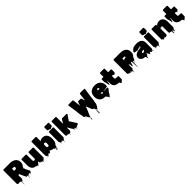

<svg xmlns="http://www.w3.org/2000/svg" viewBox="819 -3556 6640 6640"><g transform="rotate(-45 4139.5 -236.0)"><path d="M702 -22Q702 -19 700 -13Q699 -10 696.5 -7.5Q694 -5 692 -3Q690 1 688 5.5Q686 10 684 15L668 43Q664 50 660.5 57Q657 64 652 70Q651 72 648 75Q645 78 645 78Q643 62 643 46.5Q643 31 641 16Q640 15 639 15.5Q638 16 637 16Q638 16 633 19.5Q628 23 626 24Q625 25 624 27.5Q623 30 621 30Q620 31 619 29Q618 27 617 26Q614 21 610.5 17Q607 13 605 9Q603 16 603.5 24Q604 32 601 40Q600 42 599 38Q598 34 597 32L595 12Q594 13 593.5 14Q593 15 592 17Q590 20 586 24Q587 24 584 25Q581 26 581 26Q580 36 579.5 46.5Q579 57 577 68Q577 71 576 75.5Q575 80 573 79Q570 76 570 71Q570 66 569 62Q568 56 567.5 50Q567 44 565 38Q565 32 562 29Q560 30 557.5 33Q555 36 553 39Q551 43 548.5 46.5Q546 50 542 53Q541 54 539 54Q539 54 539 54.5Q539 55 538 55Q537 71 536.5 87Q536 103 534 120Q533 128 534.5 138Q536 148 529 153Q525 157 525.5 145.5Q526 134 525 128Q524 108 524 89Q524 70 522 51Q521 50 519.5 48Q518 46 516 45Q514 42 510 38Q507 35 504 31.5Q501 28 497 25Q494 21 489 20Q492 21 489 20Q486 19 482 17H479Q477 30 477 44Q477 58 475 72Q474 75 473 70Q472 65 470 63Q469 55 467.5 53.5Q466 52 464 50Q463 51 461 49Q453 42 455.5 30Q458 18 457 8Q457 12 456.5 15.5Q456 19 454 21Q453 22 452.5 17.5Q452 13 451 10Q449 6 449 3Q448 7 447 6Q443 -1 445 0Q447 1 448 0Q449 -1 441 -14L438 -17Q437 -19 435 -21.5Q433 -24 431 -27Q431 -29 429 -31Q427 -35 425.5 -39Q424 -43 422 -47Q419 -55 415.5 -62.5Q412 -70 409 -77Q404 -87 399 -98.5Q394 -110 389 -122Q387 -128 385 -130Q381 -142 375 -153Q374 -155 373 -157.5Q372 -160 371 -162L364 -177Q364 -179 363 -180Q363 -180 362.5 -180.5Q362 -181 362 -182Q361 -184 360 -187Q359 -190 357 -192Q356 -195 355 -198Q354 -201 352 -204L349 -211L342 -218Q342 -216 340 -214Q338 -210 338 -208L335 -200Q333 -196 331 -194Q328 -190 323 -190Q318 -192 315 -199Q312 -206 310 -210Q309 -210 309 -210.5Q309 -211 309 -211Q305 -222 305.5 -217Q306 -212 305 -210V-63Q305 -53 306 -41Q307 -29 304 -18Q300 -10 300 -11L298 -9Q297 -8 296.5 -7Q296 -6 294 -5Q292 -4 289.5 -1Q287 2 286 3Q284 7 282 8Q279 14 278 13Q278 13 277.5 13Q277 13 277 12Q275 22 274 32.5Q273 43 270 54Q269 56 268.5 59Q268 62 266 64Q265 65 263.5 64Q262 63 262 62Q261 60 260 57Q259 54 258 52Q257 48 256 44.5Q255 41 254 37Q253 34 252.5 30.5Q252 27 250 24L244 30Q243 31 242 31Q239 34 237 35Q236 57 236 83.5Q236 110 234 133Q234 139 235 149.5Q236 160 235.5 166.5Q235 173 230 170Q221 164 224 151Q227 138 226 128Q225 105 224.5 81.5Q224 58 222 36Q221 35 219.5 33.5Q218 32 216 30Q215 27 213.5 24.5Q212 22 210 19Q208 15 208 15Q208 15 206 11Q206 11 204 7Q202 11 202 11Q201 12 196.5 13Q192 14 190 14Q181 15 175.5 9.5Q170 4 162 1Q156 2 151.5 5.5Q147 9 142 11Q135 13 125 10L118 7H117Q115 8 111.5 10Q108 12 105 13Q98 15 90 10Q82 5 73 -1Q69 -3 66 -5Q55 -13 55 -27V-657Q55 -665 55 -673.5Q55 -682 60 -689Q64 -695 71 -698Q77 -700 81 -700Q86 -701 91.5 -700.5Q97 -700 102 -700H348Q368 -700 388 -700.5Q408 -701 427 -698Q478 -694 520.5 -679.5Q563 -665 594 -642Q600 -639 605 -634Q605 -634 605.5 -633.5Q606 -633 606 -632Q607 -632 608 -631Q645 -600 664.5 -556Q684 -512 684 -457Q684 -424 676 -394Q674 -375 668 -369Q666 -365 666 -364Q661 -352 654.5 -341Q648 -330 640 -319Q639 -318 638 -316.5Q637 -315 636 -314Q635 -313 634 -312Q633 -311 632 -309L624 -300Q623 -299 621.5 -298Q620 -297 619 -295Q616 -293 613.5 -290Q611 -287 608 -285Q607 -271 612 -243Q617 -215 618 -188Q620 -185 622 -182Q624 -179 625 -175Q635 -158 645 -133L669 -89Q674 -79 679.5 -70Q685 -61 690 -52Q692 -48 694 -45Q696 -42 697 -38Q698 -37 699 -34.5Q700 -32 700 -30Q702 -26 702 -22ZM313 -408H378Q383 -408 391 -410Q401 -413 407.5 -422Q414 -431 418 -443Q420 -448 421 -453.5Q422 -459 422 -465Q422 -476 418 -487Q414 -498 405 -505Q401 -509 394 -509.5Q387 -510 381 -509Q370 -508 358.5 -506.5Q347 -505 335 -507Q329 -508 323.5 -509.5Q318 -511 313 -512Q311 -513 310.5 -513.5Q310 -514 305 -514V-429Q305 -411 307 -412Q309 -413 313 -408ZM596 -224Q601 -262 601 -279Q601 -279 599 -277Q599 -276 598.5 -275.5Q598 -275 598 -274Q598 -273 598 -270Q598 -267 596 -261Q594 -257 592 -256Q589 -255 588 -260Q587 -265 583 -263Q583 -260 579 -259Q578 -258 577.5 -259.5Q577 -261 576 -261L579 -255Q581 -254 582 -251.5Q583 -249 584 -247ZM464 26Q466 24 467.5 21Q469 18 465 12Q465 12 464.5 12Q464 12 464 13Q463 15 463.5 18.5Q464 22 464 26Z M1352 -27Q1351 -25 1351 -22.5Q1351 -20 1350 -18Q1350 -17 1349.5 -16.5Q1349 -16 1349 -16Q1349 -15 1348.5 -14.5Q1348 -14 1348 -14Q1348 -14 1346 -12Q1345 -9 1339 -5Q1337 -2 1334 0Q1331 4 1328.5 9Q1326 14 1324 18Q1320 26 1316 35Q1312 44 1308 53L1304 63Q1303 65 1302 70.5Q1301 76 1300 73Q1298 59 1298 45Q1298 31 1296 17Q1296 17 1292 19Q1291 19 1291 19.5Q1291 20 1290 20Q1286 27 1282.5 36Q1279 45 1276 54Q1275 57 1274 60.5Q1273 64 1271 68Q1269 72 1267 77.5Q1265 83 1260 87Q1253 93 1247.5 83.5Q1242 74 1240 69Q1238 65 1235 60.5Q1232 56 1230 52Q1227 46 1224 40Q1221 34 1219 28L1216 19Q1213 17 1213 18Q1211 34 1211 49.5Q1211 65 1209 81Q1208 83 1207 78.5Q1206 74 1205 72Q1203 69 1201 63Q1197 55 1193.5 46.5Q1190 38 1185 31Q1179 21 1169 8Q1168 13 1167.5 18Q1167 23 1165 28Q1164 29 1163 30Q1162 31 1161 33Q1157 33 1157 34L1152 21Q1152 22 1151 24Q1150 26 1149 28Q1148 29 1147 26Q1146 23 1145 22Q1143 18 1141 13.5Q1139 9 1137 5Q1136 3 1135.5 0Q1135 -3 1133 -5Q1131 -6 1130 -7Q1129 -9 1127 -11Q1125 -15 1124 -16Q1122 -22 1122 -26Q1121 -31 1121.5 -35.5Q1122 -40 1122 -47V-60Q1121 -58 1118 -55Q1117 -52 1110 -45L1107 -42Q1107 -41 1106.5 -41Q1106 -41 1106 -40L1093 -28Q1089 -19 1087 -9.5Q1085 0 1077 6Q1070 12 1068 4Q1067 8 1065 10.5Q1063 13 1058 19L1053 24Q1047 28 1043 34L1035 51Q1034 53 1031.5 58Q1029 63 1027 65Q1023 66 1021.5 63Q1020 60 1019 58Q1018 55 1017 51.5Q1016 48 1015 45Q1014 40 1013.5 35Q1013 30 1011 26Q1007 22 1005 19H1004Q1003 19 1002 18Q1001 17 1000 18Q999 28 998.5 38Q998 48 996 58Q996 59 995 56Q994 53 992 52Q991 50 990 49Q989 48 988 46Q987 40 987 33.5Q987 27 985 21Q984 22 984 21.5Q984 21 984 21Q983 22 981 22Q981 23 980.5 23Q980 23 980 23Q979 24 978.5 25Q978 26 976 27Q975 28 973 27.5Q971 27 969 27Q961 26 957 21.5Q953 17 950 10H945Q943 10 941 9.5Q939 9 937 9Q931 9 928 8Q920 7 912 5.5Q904 4 896 1Q889 0 882 -4Q872 -8 862.5 -13Q853 -18 844 -24Q826 -37 814 -52Q809 -57 805 -63.5Q801 -70 796 -77Q783 -98 774.5 -125.5Q766 -153 763 -186Q760 -209 761 -237Q762 -265 762 -286V-493Q762 -502 767 -509L773 -515Q780 -520 788.5 -520Q797 -520 805 -520H980Q984 -520 990 -518Q999 -515 1002 -509Q1004 -507 1006 -501Q1007 -497 1007 -488V-218Q1009 -205 1013.5 -193.5Q1018 -182 1033 -173Q1039 -171 1041 -171Q1046 -170 1049.5 -169.5Q1053 -169 1057 -169Q1062 -169 1065.5 -169.5Q1069 -170 1073 -171Q1075 -171 1076 -172Q1078 -173 1080.5 -174Q1083 -175 1085 -176L1093 -181Q1098 -188 1103 -197Q1105 -202 1105.5 -207Q1106 -212 1107 -217V-493Q1107 -504 1115 -512Q1123 -520 1134 -520H1308Q1321 -520 1327.5 -520Q1334 -520 1343 -512Q1348 -507 1349.5 -501.5Q1351 -496 1351 -491Q1352 -486 1351.5 -480Q1351 -474 1351 -469V-55Q1351 -51 1351 -47Q1351 -43 1352 -38ZM1129 -8Q1129 -8 1129 -8Q1129 -8 1130 -7Q1130 -7 1130 -7Q1130 -7 1130 -7Q1129 -8 1129 -8Z M2002 -104 1990 -81Q1986 -75 1982.5 -69.5Q1979 -64 1975 -59L1969 -52L1967 -50Q1966 -49 1965.5 -48Q1965 -47 1963 -46Q1962 -45 1960.5 -43.5Q1959 -42 1955 -38Q1953 -36 1953 -36Q1951 -35 1949 -33Q1948 -32 1945.5 -22Q1943 -12 1942 -10Q1939 2 1936.5 14Q1934 26 1929 37L1926 43Q1924 48 1920.5 53.5Q1917 59 1911 62Q1910 71 1913 84Q1916 97 1916 106.5Q1916 116 1907 116Q1899 116 1899 106.5Q1899 97 1901 83.5Q1903 70 1900 58Q1896 54 1894 49Q1892 44 1889 39Q1887 38 1885 36Q1885 34 1883 34Q1883 33 1881 33Q1880 48 1885 70Q1890 92 1890.5 111.5Q1891 131 1876 139Q1865 145 1863 134Q1861 123 1864 104.5Q1867 86 1870.5 67Q1874 48 1873 37Q1871 39 1871 39Q1870 39 1870 39.5Q1870 40 1870 40Q1869 42 1867 44Q1866 46 1863.5 49Q1861 52 1858 54Q1856 58 1853 56Q1848 56 1844 50Q1844 49 1843.5 48.5Q1843 48 1843 48Q1843 47 1842.5 47Q1842 47 1842 46Q1842 45 1841.5 45Q1841 45 1841 44Q1839 39 1836.5 34.5Q1834 30 1831 26Q1830 23 1826 19L1823 16Q1823 18 1821 18Q1820 19 1815 12Q1816 12 1810 11Q1804 10 1803 10H1798Q1757 7 1727 -6Q1715 -10 1702 -18L1690 -27Q1687 -29 1683 -33Q1678 -36 1670 -44L1668 -46L1665 -42V-30Q1665 -27 1665 -24Q1665 -21 1664 -18Q1663 -14 1660 -11Q1658 -9 1655.5 -7Q1653 -5 1650 -3Q1648 1 1646 6Q1644 11 1642 16Q1641 17 1640.5 20.5Q1640 24 1638 23Q1636 21 1636 14Q1630 21 1622 26Q1618 29 1615.5 27.5Q1613 26 1609 28Q1606 29 1603.5 32Q1601 35 1597 31Q1595 30 1593 25L1590 16Q1586 12 1584 9Q1584 8 1583.5 8Q1583 8 1583 7Q1581 11 1581 15.5Q1581 20 1579 24Q1578 25 1577 22Q1576 19 1575 18Q1573 16 1571 12Q1570 13 1569 13.5Q1568 14 1567 15Q1566 17 1565.5 19.5Q1565 22 1563 24Q1561 29 1559 26Q1557 24 1557 20Q1557 16 1555 13Q1554 11 1552.5 9Q1551 7 1549 6Q1549 8 1549 12Q1549 16 1547 26Q1546 28 1545 30Q1544 32 1543 34Q1540 39 1537.5 45Q1535 51 1531 56Q1530 59 1527.5 62Q1525 65 1523 68Q1522 69 1521.5 70Q1521 71 1519 72Q1516 78 1515 76Q1514 61 1513.5 46Q1513 31 1511 16Q1511 14 1509 16Q1508 16 1508 16.5Q1508 17 1507 17Q1506 17 1506 16.5Q1506 16 1504 16Q1501 31 1503.5 48Q1506 65 1506.5 73.5Q1507 82 1496 74Q1483 64 1474 49.5Q1465 35 1459 19Q1457 15 1457 12Q1456 15 1455 14Q1453 9 1453.5 4Q1454 -1 1452 -5L1446 -11V-12Q1443 -15 1443 -18Q1442 -18 1442 -18.5Q1442 -19 1442 -19Q1441 -22 1441 -25Q1441 -28 1441 -31Q1440 -39 1440.5 -48Q1441 -57 1441 -64V-659Q1441 -665 1440.5 -671Q1440 -677 1441 -683Q1441 -694 1449 -702Q1457 -710 1468 -710H1653Q1664 -710 1672 -702Q1679 -697 1680 -687Q1682 -674 1681 -661Q1680 -648 1680 -635V-483L1687 -489Q1711 -509 1744 -519Q1746 -521 1748 -521Q1749 -522 1753 -524Q1753 -524 1754 -524Q1755 -524 1756 -525Q1765 -528 1775 -528H1782Q1790 -529 1797.5 -529.5Q1805 -530 1813 -530Q1860 -530 1898.5 -514.5Q1937 -499 1967 -467Q1969 -464 1971.5 -461.5Q1974 -459 1976 -456Q1992 -435 2002 -411Q2005 -405 2007 -399Q2009 -393 2011 -387Q2016 -375 2019.5 -356.5Q2023 -338 2024 -318Q2024 -310 2025 -307Q2026 -294 2026 -282Q2026 -270 2026 -262V-245Q2026 -239 2025.5 -233Q2025 -227 2025 -221Q2024 -209 2023.5 -198Q2023 -187 2021 -176Q2020 -163 2017.5 -150.5Q2015 -138 2011 -126Q2007 -114 2002 -104ZM1699 -178Q1705 -174 1711.5 -172Q1718 -170 1725 -169H1731Q1735 -169 1736.5 -169.5Q1738 -170 1739 -170Q1743 -171 1746.5 -171.5Q1750 -172 1753 -173L1758 -176Q1769 -184 1773 -195Q1778 -207 1780 -227Q1780 -231 1780.5 -234.5Q1781 -238 1781 -242V-283Q1781 -285 1780.5 -287.5Q1780 -290 1780 -293Q1780 -296 1779.5 -299Q1779 -302 1778 -305Q1778 -308 1777 -311.5Q1776 -315 1775 -318Q1775 -320 1774.5 -321Q1774 -322 1774 -323Q1766 -343 1749 -347Q1745 -348 1741 -348.5Q1737 -349 1732 -349Q1724 -348 1715 -347.5Q1706 -347 1698 -342Q1689 -336 1685.5 -325.5Q1682 -315 1680 -304Q1679 -298 1679 -291.5Q1679 -285 1679 -279V-263Q1679 -255 1679 -246.5Q1679 -238 1680 -227V-222Q1681 -219 1681 -216Q1681 -213 1682 -210Q1684 -203 1686.5 -195.5Q1689 -188 1694 -182Q1696 -181 1697 -180Q1698 -179 1699 -178Z M2236 -542Q2224 -540 2211.5 -545Q2199 -550 2187 -557Q2184 -558 2180.5 -559.5Q2177 -561 2173 -562Q2165 -564 2156.5 -566.5Q2148 -569 2140 -572Q2137 -573 2134.5 -573.5Q2132 -574 2129 -575L2121 -578Q2120 -580 2118.5 -581Q2117 -582 2115 -583Q2108 -590 2107 -598V-700Q2107 -709 2106.5 -720Q2106 -731 2112 -739L2118 -745Q2121 -747 2127 -749Q2135 -751 2143.5 -751Q2152 -751 2159 -750H2272Q2281 -751 2290.5 -751.5Q2300 -752 2309 -750Q2310 -750 2310 -749.5Q2310 -749 2311 -749Q2312 -749 2316 -747Q2321 -745 2324 -740Q2329 -734 2329.5 -729Q2330 -724 2330 -721Q2331 -717 2331 -713.5Q2331 -710 2331 -706Q2331 -685 2330.5 -663Q2330 -641 2330 -620V-602Q2330 -597 2329 -594Q2328 -589 2323 -584L2319 -580Q2317 -578 2315 -578Q2314 -577 2313.5 -575Q2313 -573 2311 -572Q2311 -572 2309 -572.5Q2307 -573 2305 -573Q2303 -573 2300 -572Q2297 -571 2295 -570Q2293 -569 2290 -568.5Q2287 -568 2285 -567Q2283 -567 2282 -566Q2275 -563 2268 -558Q2261 -553 2253 -548.5Q2245 -544 2236 -542ZM2334 -18Q2333 -17 2333 -16Q2333 -15 2332 -14V-13Q2330 -11 2328 -9Q2326 -7 2324 -5Q2324 -5 2323.5 -4.5Q2323 -4 2322 -4Q2322 -4 2321.5 -3.5Q2321 -3 2320 -3Q2318 -1 2316 3Q2315 4 2314.5 6Q2314 8 2312 9Q2308 14 2304 18.5Q2300 23 2296 28V29H2295Q2295 30 2293 32L2280 54Q2275 63 2268 67Q2264 69 2264 69Q2263 77 2265 88.5Q2267 100 2267 108.5Q2267 117 2260 115Q2252 113 2252 104.5Q2252 96 2254.5 85.5Q2257 75 2256 67Q2255 67 2252 64Q2249 61 2247 57.5Q2245 54 2243 50Q2240 47 2239 45L2230 36Q2229 43 2230.5 56Q2232 69 2227 65Q2220 60 2223 50Q2226 40 2224 32Q2223 30 2221.5 29Q2220 28 2218 26L2211 19Q2209 16 2205 12Q2203 22 2203 33Q2203 44 2201 55Q2200 56 2199 54Q2198 52 2197 51Q2194 47 2191.5 44Q2189 41 2185 39Q2180 37 2175 38Q2170 39 2165 35Q2161 32 2158.5 28.5Q2156 25 2153 21Q2152 21 2151 20Q2150 19 2149 21Q2148 38 2147.5 56Q2147 74 2145 92Q2145 94 2143.5 89.5Q2142 85 2141 83Q2139 77 2137 69.5Q2135 62 2133 56Q2129 42 2128.5 37Q2128 32 2128.5 29Q2129 26 2127.5 20.5Q2126 15 2120 -1L2114 -4Q2107 -9 2104.5 -16Q2102 -23 2102 -30Q2101 -37 2101.5 -44.5Q2102 -52 2102 -59V-493Q2102 -498 2103 -501Q2105 -507 2107 -509L2113 -515Q2117 -518 2126 -520Q2136 -522 2146.5 -521Q2157 -520 2165 -520H2264Q2276 -520 2288.5 -521Q2301 -522 2313 -520Q2315 -520 2317 -519Q2319 -518 2321.5 -517Q2324 -516 2325 -515Q2328 -512 2329 -510Q2333 -506 2335 -497Q2336 -493 2335.5 -487.5Q2335 -482 2335 -477Q2336 -458 2335.5 -439.5Q2335 -421 2335 -402V-55Q2335 -51 2335 -47Q2335 -43 2336 -38Q2336 -34 2336 -30Q2336 -26 2334 -18Z M3019 -15Q3018 -11 3014.5 -8Q3011 -5 3009 -3Q3008 -2 3007 -1Q3006 0 3004 1Q3002 5 2999 10Q2996 15 2990 14Q2986 14 2986 13Q2983 16 2981 17Q2977 21 2972 22Q2967 23 2961 25Q2959 26 2957.5 26.5Q2956 27 2953 29Q2950 32 2949 31Q2948 27 2948 23Q2948 19 2947 15Q2944 19 2941 22.5Q2938 26 2936 31Q2934 35 2931 38Q2928 41 2926 44Q2925 46 2922 48.5Q2919 51 2917 53Q2916 58 2915.5 64Q2915 70 2914 76Q2913 78 2912.5 81.5Q2912 85 2910 84Q2907 83 2906.5 80Q2906 77 2906 74Q2903 62 2902.5 59Q2902 56 2901.5 55Q2901 54 2896 49Q2892 43 2889 40Q2885 36 2882 35Q2880 57 2880 78.5Q2880 100 2878 121Q2878 122 2876 122Q2874 122 2874 121Q2873 101 2873 80Q2873 59 2871 38L2862 47Q2861 57 2860.5 66.5Q2860 76 2858 86Q2858 87 2856.5 84Q2855 81 2854 80Q2853 72 2852 64Q2851 56 2849 48Q2846 47 2842 41Q2839 36 2835 30.5Q2831 25 2825 18Q2824 18 2824 17.5Q2824 17 2823 17Q2822 17 2821.5 18Q2821 19 2819 20Q2818 21 2816.5 21.5Q2815 22 2815 23Q2815 24 2815.5 35Q2816 46 2814.5 58.5Q2813 71 2807 78Q2806 79 2804.5 80Q2803 81 2803 80Q2801 66 2804 51.5Q2807 37 2799 26Q2796 22 2796.5 29Q2797 36 2798 46.5Q2799 57 2799 64Q2799 71 2795 68Q2785 60 2790 45.5Q2795 31 2791 20Q2790 16 2790.5 23.5Q2791 31 2790.5 39Q2790 47 2787 44Q2782 38 2784 28.5Q2786 19 2784 11Q2783 9 2782.5 14.5Q2782 20 2780 19Q2778 17 2778 14Q2778 11 2777 8Q2776 6 2776 3.5Q2776 1 2774 0Q2774 0 2771 0Q2769 -1 2767 -3Q2763 -7 2760.5 -10.5Q2758 -14 2756 -17L2755 -18Q2747 -29 2740 -44L2668 -164Q2662 -173 2659 -179L2658 -180L2654 -179V-63Q2654 -53 2655 -42.5Q2656 -32 2654 -22Q2654 -18 2651 -15Q2651 -13 2649 -11Q2645 -5 2643 -5Q2641 -2 2639 0.5Q2637 3 2635 6Q2634 7 2633.5 9Q2633 11 2631 11Q2631 11 2630.5 11Q2630 11 2630 10Q2623 20 2613.5 31Q2604 42 2591 41Q2582 41 2581.5 38Q2581 35 2580 25Q2576 25 2575 27Q2574 36 2577 49.5Q2580 63 2580.5 73.5Q2581 84 2571 84Q2564 84 2564.5 76Q2565 68 2568 57.5Q2571 47 2572 38Q2573 29 2567 26Q2564 24 2561 24Q2560 25 2560 26.5Q2560 28 2559 30Q2559 30 2555 28Q2554 28 2553.5 27.5Q2553 27 2551 27Q2551 27 2547.5 25.5Q2544 24 2543 23Q2542 21 2542 18Q2540 18 2540 18Q2538 22 2538 26Q2538 30 2536 33Q2536 34 2532 30Q2530 29 2528 27Q2523 23 2520 18Q2517 13 2513 9Q2512 9 2510 7Q2509 8 2507.5 7.5Q2506 7 2504 8Q2500 10 2496.5 13Q2493 16 2488 18Q2482 19 2476.5 17Q2471 15 2466 11Q2465 15 2464.5 19.5Q2464 24 2462 28Q2461 29 2459.5 27Q2458 25 2457 24Q2452 19 2450.5 13Q2449 7 2447 0Q2445 0 2445 -1Q2443 -1 2442 -2Q2441 -2 2440 -3Q2431 -7 2428 -14.5Q2425 -22 2425 -30Q2424 -35 2424 -39Q2424 -43 2424 -47Q2425 -70 2425 -100Q2425 -130 2425 -153V-683Q2425 -694 2431 -700Q2433 -702 2434 -703Q2435 -704 2436 -705Q2444 -710 2453 -710.5Q2462 -711 2470 -710H2526Q2546 -710 2566 -710Q2586 -710 2605 -711Q2611 -711 2618 -711.5Q2625 -712 2632 -710Q2644 -708 2651 -696Q2653 -692 2653 -689Q2656 -678 2655 -665.5Q2654 -653 2654 -643V-359L2657 -364Q2657 -365 2658 -366Q2661 -371 2664 -376Q2667 -381 2670 -386L2700 -434Q2708 -450 2717 -464Q2726 -478 2736 -493Q2739 -501 2749 -512Q2751 -513 2752 -514Q2753 -515 2754 -516Q2758 -518 2760 -518Q2762 -519 2764 -519.5Q2766 -520 2768 -520Q2779 -522 2790.5 -521Q2802 -520 2812 -520H2937Q2945 -520 2955 -521Q2965 -522 2974 -520Q2977 -520 2981 -518Q2983 -518 2988 -515L2989 -514Q2995 -508 2996 -503Q2999 -495 2995 -486Q2992 -479 2986.5 -471.5Q2981 -464 2976 -458L2972 -452L2930 -393Q2930 -391 2928 -389Q2920 -375 2911.5 -361.5Q2903 -348 2893 -337Q2886 -329 2879.5 -319.5Q2873 -310 2866 -301L2862 -296Q2862 -295 2861.5 -295Q2861 -295 2861 -294L2857 -283L2863 -274L2887 -237Q2892 -228 2898 -221Q2910 -208 2920 -190Q2922 -189 2923 -187Q2924 -185 2925 -183L2934 -167Q2936 -163 2938 -159.5Q2940 -156 2942 -152L2978 -97Q2980 -94 2981.5 -92.5Q2983 -91 2985 -87Q2987 -84 2989 -81Q2991 -78 2993 -75Q2998 -68 3002 -61.5Q3006 -55 3010 -49Q3010 -48 3010.5 -48Q3011 -48 3011 -47Q3012 -46 3013 -44Q3014 -42 3015 -40Q3019 -36 3021 -29Q3022 -22 3019 -15Z M4041 -675Q4041 -668 4039.5 -661Q4038 -654 4037 -646L4031 -608Q4030 -590 4027.5 -571Q4025 -552 4021 -537L3997 -371L3994 -344V-341Q3993 -331 3992 -321Q3991 -311 3989 -301Q3988 -286 3986 -270.5Q3984 -255 3982 -241Q3978 -203 3973.5 -175.5Q3969 -148 3964 -141Q3964 -139 3963.5 -136.5Q3963 -134 3963 -132Q3961 -119 3959.5 -107Q3958 -95 3956 -85Q3956 -84 3955.5 -82.5Q3955 -81 3955 -79L3954 -72Q3953 -63 3952 -53Q3951 -43 3948 -34Q3948 -31 3946 -27Q3945 -25 3944 -23Q3943 -21 3942 -19Q3941 -18 3940 -16.5Q3939 -15 3937 -14Q3933 -10 3930 -8Q3927 -4 3926.5 -0.5Q3926 3 3926 3Q3925 4 3925 6.5Q3925 9 3923 12Q3922 16 3920 19.5Q3918 23 3916 28Q3915 32 3912.5 36Q3910 40 3908 45L3905 51Q3904 52 3903.5 53Q3903 54 3902 55Q3898 63 3891 69Q3884 75 3877 82L3873 88Q3868 95 3864 104Q3860 113 3855 121Q3854 122 3852 125.5Q3850 129 3847 129Q3843 129 3839 122Q3838 120 3837 118Q3836 116 3835 114Q3831 105 3828 97Q3825 89 3823 83Q3822 80 3820 78Q3818 76 3818 76Q3819 77 3818 75.5Q3817 74 3816 73Q3816 73 3814 71Q3813 71 3813 70.5Q3813 70 3812 70Q3811 79 3813 105.5Q3815 132 3817.5 164.5Q3820 197 3821 226Q3822 255 3819 270.5Q3816 286 3807 277Q3796 266 3794 236.5Q3792 207 3795 171.5Q3798 136 3801 106.5Q3804 77 3803 65Q3801 63 3801 63Q3801 63 3800.5 63Q3800 63 3800 62Q3799 61 3797.5 58.5Q3796 56 3795 55Q3790 42 3787 32Q3786 27 3784 21Q3782 15 3780 9Q3779 8 3779 4Q3778 5 3776.5 7Q3775 9 3773 7Q3772 8 3772 8.5Q3772 9 3772 9Q3770 13 3768 14Q3766 16 3764 16Q3762 20 3762 25Q3762 30 3760 34Q3759 35 3757.5 34.5Q3756 34 3756 33Q3754 28 3754 22.5Q3754 17 3752 11Q3751 11 3751 10.5Q3751 10 3750 10Q3750 9 3749.5 9Q3749 9 3749 9Q3746 7 3743.5 4.5Q3741 2 3739 0Q3738 -2 3736 -4Q3734 -6 3732 -8Q3731 -10 3729 -12Q3727 -14 3725 -16Q3723 -19 3721 -23Q3718 -28 3715.5 -34Q3713 -40 3711 -46L3708 -54Q3708 -55 3707.5 -55Q3707 -55 3707 -56Q3705 -60 3705 -62Q3704 -63 3704 -65L3701 -71Q3696 -82 3693 -91Q3689 -100 3685 -110.5Q3681 -121 3677 -131L3673 -142Q3666 -158 3659.5 -174Q3653 -190 3647 -206L3644 -215L3641 -221L3638 -228Q3638 -229 3638 -231.5Q3638 -234 3636 -228Q3635 -227 3634.5 -225Q3634 -223 3633 -221L3626 -204L3617 -181Q3617 -181 3617 -180.5Q3617 -180 3616 -180Q3613 -171 3609.5 -162Q3606 -153 3602 -144Q3602 -143 3601.5 -143Q3601 -143 3601 -142L3595 -127Q3591 -115 3586.5 -103.5Q3582 -92 3577 -81Q3572 -65 3566.5 -50Q3561 -35 3554 -24Q3553 -23 3550.5 -19Q3548 -15 3549 -16Q3546 -11 3539 -6Q3537 3 3535 12.5Q3533 22 3530 30Q3528 37 3524.5 44.5Q3521 52 3517 60L3507 82Q3503 92 3499.5 102.5Q3496 113 3492 124Q3491 126 3490 128.5Q3489 131 3488 133Q3488 134 3486 138Q3486 141 3484 143Q3482 145 3482 145L3481 146Q3481 146 3481 146.5Q3481 147 3480 147Q3479 147 3479 147.5Q3479 148 3478 148Q3477 159 3480.5 176.5Q3484 194 3486.5 211Q3489 228 3487 237.5Q3485 247 3474 243Q3459 237 3459.5 219.5Q3460 202 3466 181.5Q3472 161 3471 146L3466 138V137Q3464 135 3464 135Q3462 130 3459.5 124.5Q3457 119 3454 114L3450 110Q3448 107 3444.5 105Q3441 103 3439 100Q3439 100 3437 98Q3436 97 3435 96Q3434 95 3432 94Q3430 90 3430 90Q3420 77 3415.5 61.5Q3411 46 3406 33L3403 26Q3402 23 3400 19.5Q3398 16 3396 13Q3394 11 3393 9Q3392 7 3391 6Q3390 5 3388 4L3383 2Q3382 2 3381 1.5Q3380 1 3378 1Q3375 5 3375.5 17.5Q3376 30 3378 42Q3380 54 3379 58Q3379 63 3378 72Q3377 81 3376.5 87Q3376 93 3375 88Q3371 71 3372.5 52.5Q3374 34 3371 16L3368 6Q3367 4 3367 2.5Q3367 1 3366 0Q3364 0 3363 -1Q3360 -1 3354 -3Q3353 -3 3352.5 -3.5Q3352 -4 3351 -4Q3351 -4 3350.5 -4Q3350 -4 3350 -5Q3347 -5 3346 -6Q3341 -9 3336 -15Q3332 -21 3329 -26.5Q3326 -32 3325 -40Q3324 -46 3323 -52Q3322 -58 3321 -64L3320 -75Q3319 -81 3318 -87Q3317 -93 3316 -99L3312 -129Q3307 -137 3302 -168Q3297 -199 3292 -241Q3290 -253 3288 -273Q3286 -293 3284 -315Q3283 -321 3282.5 -327Q3282 -333 3282 -339L3253 -538Q3253 -539 3252.5 -539Q3252 -539 3252 -540Q3251 -547 3250 -554.5Q3249 -562 3248 -569L3242 -611L3235 -663Q3234 -665 3234 -667L3233 -678Q3233 -687 3239.5 -693.5Q3246 -700 3255 -700H3421Q3433 -700 3448.5 -700Q3464 -700 3472 -689Q3474 -686 3475 -683Q3476 -680 3476 -677Q3477 -676 3477 -673L3479 -658Q3479 -656 3479.5 -654Q3480 -652 3480 -650L3482 -632Q3484 -622 3485 -611Q3486 -600 3487 -588L3495 -524Q3497 -510 3499.5 -492.5Q3502 -475 3503 -458L3510 -396Q3511 -396 3512 -396Q3513 -400 3513 -399Q3515 -405 3517.5 -411.5Q3520 -418 3522 -425Q3523 -428 3524 -430.5Q3525 -433 3526 -436L3548 -504Q3552 -521 3560 -532Q3563 -536 3567 -539Q3573 -545 3586 -545H3598Q3621 -545 3643.5 -546Q3666 -547 3688 -545Q3706 -545 3713 -534Q3720 -523 3722 -516L3761 -399Q3761 -396 3763 -392.5Q3765 -389 3763 -396Q3764 -398 3764 -401Q3764 -404 3765 -406Q3765 -412 3765.5 -417.5Q3766 -423 3767 -429Q3769 -437 3769.5 -444.5Q3770 -452 3771 -460L3774 -486Q3776 -505 3778 -523Q3780 -541 3782 -553Q3784 -571 3786 -586Q3788 -601 3789 -610L3795 -657V-662Q3796 -669 3797 -675.5Q3798 -682 3801 -687Q3804 -693 3810 -696Q3818 -700 3830 -700Q3836 -701 3842 -700.5Q3848 -700 3853 -700H4003Q4008 -700 4013.5 -700.5Q4019 -701 4024 -700Q4033 -697 4038 -689Q4038 -689 4038.5 -688.5Q4039 -688 4039 -687Q4040 -684 4040.5 -682Q4041 -680 4041 -675ZM3638 -228Q3638 -226 3638 -228Z M4451 137Q4450 142 4450 153Q4450 164 4447 159Q4443 151 4445.5 140.5Q4448 130 4443 122Q4441 118 4441 126.5Q4441 135 4441 143Q4441 151 4439 148Q4435 138 4436.5 127.5Q4438 117 4436 107Q4431 103 4426.5 98Q4422 93 4419 89Q4415 84 4412 79.5Q4409 75 4406 71Q4398 63 4391 51L4379 30Q4379 29 4376 23.5Q4373 18 4371 16Q4369 14 4367 13Q4363 13 4363 16Q4362 26 4362 35.5Q4362 45 4360 55Q4360 57 4359 52Q4358 47 4358 44Q4357 36 4356.5 27Q4356 18 4355 10H4349Q4289 8 4240 -7Q4191 -22 4156 -53L4150 -58L4143 -65Q4117 -93 4100.5 -131Q4084 -169 4079 -221Q4078 -221 4078 -223Q4077 -225 4077 -233Q4077 -234 4077.5 -235Q4078 -236 4078 -237Q4077 -242 4077 -247.5Q4077 -253 4077 -259V-266Q4078 -326 4096 -373Q4114 -420 4146 -453Q4148 -454 4148.5 -455Q4149 -456 4150 -457Q4151 -458 4154 -460.5Q4157 -463 4157 -463Q4160 -466 4162 -467Q4236 -530 4362 -530H4383Q4387 -530 4388 -529Q4397 -529 4401 -528Q4415 -529 4422 -526Q4427 -525 4432 -524.5Q4437 -524 4442 -522Q4494 -512 4532 -487.5Q4570 -463 4595 -429Q4600 -425 4603 -419Q4606 -413 4609 -408L4617 -394Q4618 -391 4619.5 -388.5Q4621 -386 4622 -383Q4624 -380 4625 -377Q4626 -374 4627 -371Q4632 -357 4636.5 -342Q4641 -327 4643 -312Q4643 -308 4644 -306Q4646 -298 4646 -290Q4646 -282 4647 -274V-228Q4647 -214 4635 -205Q4632 -203 4628 -199Q4626 -194 4624 -194Q4624 -194 4620 -198Q4618 -198 4614 -197Q4610 -196 4608 -195Q4604 -194 4601 -193.5Q4598 -193 4594 -193Q4586 -192 4579 -189Q4572 -186 4564 -184Q4558 -183 4551 -183Q4544 -183 4537 -183Q4528 -182 4520.5 -179Q4513 -176 4505 -177Q4499 -178 4493 -179.5Q4487 -181 4480 -182Q4476 -181 4472.5 -180Q4469 -179 4465 -178Q4462 -177 4459 -177Q4456 -177 4453 -175Q4450 -173 4444 -167H4581Q4585 -167 4589.5 -167.5Q4594 -168 4599 -168H4604Q4610 -168 4618 -166Q4620 -166 4621 -165.5Q4622 -165 4623 -165Q4630 -162 4633 -154Q4635 -148 4634 -144Q4634 -137 4631 -128L4628 -120Q4622 -104 4612 -93Q4608 -88 4604 -83Q4600 -78 4595 -73Q4591 -69 4587 -65Q4583 -61 4578 -57L4572 -51Q4567 -46 4563.5 -39.5Q4560 -33 4556 -27Q4553 -24 4552 -22Q4554 -24 4552 -20Q4550 -16 4548 -18Q4546 -13 4543.5 -9Q4541 -5 4537 3Q4535 8 4532.5 12.5Q4530 17 4528 22Q4522 33 4517 40Q4516 43 4514.5 45.5Q4513 48 4511 50L4507 56Q4506 57 4505 59Q4504 61 4502 63Q4496 70 4490 76.5Q4484 83 4478 90L4471 97Q4469 100 4466.5 103Q4464 106 4461 108Q4457 112 4455 112Q4454 118 4453.5 124.5Q4453 131 4451 137ZM4326 -326H4331Q4344 -326 4357 -326.5Q4370 -327 4383 -326L4402 -327V-339Q4401 -340 4401 -341Q4401 -345 4400.5 -350Q4400 -355 4399 -359L4393 -373Q4392 -374 4392 -374.5Q4392 -375 4391 -376Q4386 -383 4380 -385Q4380 -386 4377 -386H4376Q4369 -386 4362 -385.5Q4355 -385 4348 -384Q4346 -383 4342.5 -382.5Q4339 -382 4336 -380Q4335 -379 4335 -378.5Q4335 -378 4334 -377Q4332 -375 4331 -372Q4330 -369 4328 -367Q4322 -351 4322.5 -344Q4323 -337 4326 -326ZM4353 -136Q4355 -135 4365 -135Q4371 -137 4376.5 -141Q4382 -145 4386 -149L4395 -158Q4403 -164 4407 -165Q4411 -166 4416 -167Q4409 -169 4402.5 -171Q4396 -173 4389 -175Q4378 -179 4367.5 -184Q4357 -189 4346 -193L4326 -199Q4324 -201 4322 -201V-196Q4322 -195 4322.5 -187.5Q4323 -180 4323 -178Q4324 -167 4328.5 -156.5Q4333 -146 4341 -140L4349 -137Q4350 -136 4353 -136Z M5179 -22V-20Q5178 -19 5178 -18Q5178 -17 5177.5 -17Q5177 -17 5177 -16Q5177 -15 5175 -13Q5173 -10 5170.5 -7.5Q5168 -5 5164 -3Q5160 3 5158.5 9Q5157 15 5152 20Q5145 26 5139 23.5Q5133 21 5129 14Q5125 14 5125 15Q5124 21 5126 31.5Q5128 42 5128 49.5Q5128 57 5121 56Q5111 54 5114 41.5Q5117 29 5117 19Q5113 31 5108.5 46Q5104 61 5094 69Q5087 74 5081 69Q5075 64 5070 60Q5062 50 5056 39Q5050 28 5045 16Q5045 17 5044.5 18.5Q5044 20 5044 21Q5043 18 5042.5 15Q5042 12 5040 8L5032 0H5031Q4963 -1 4909 -20Q4855 -39 4823 -84Q4819 -89 4815.5 -96Q4812 -103 4809 -109Q4807 -114 4805 -119.5Q4803 -125 4801 -130Q4797 -142 4794.5 -155.5Q4792 -169 4791 -182Q4788 -202 4788 -232Q4788 -262 4789 -285V-333L4785 -345L4777 -309Q4777 -307 4776 -306Q4771 -284 4767.5 -256.5Q4764 -229 4756 -207Q4755 -201 4753 -194.5Q4751 -188 4748 -183Q4746 -179 4746 -179Q4741 -174 4738 -179Q4735 -181 4733.5 -185.5Q4732 -190 4730 -194L4727 -206L4724 -221Q4721 -232 4718.5 -242.5Q4716 -253 4714 -264Q4711 -278 4708 -292Q4705 -306 4701 -320L4696 -341Q4696 -343 4695.5 -344Q4695 -345 4695 -346Q4695 -349 4693 -351Q4692 -352 4691 -353.5Q4690 -355 4688 -356Q4688 -356 4685 -361Q4685 -362 4684.5 -362.5Q4684 -363 4684 -364Q4684 -365 4683.5 -366Q4683 -367 4683 -368Q4682 -374 4682.5 -381Q4683 -388 4683 -395V-462Q4683 -471 4682 -482Q4681 -493 4684 -502Q4687 -512 4695 -515Q4700 -519 4704.5 -519.5Q4709 -520 4713 -520H4789V-683Q4789 -692 4796 -701Q4797 -703 4801 -705Q4804 -708 4808 -709Q4813 -711 4818 -710.5Q4823 -710 4828 -710H4991Q5002 -710 5009 -703Q5014 -700 5017 -691Q5019 -687 5019 -683.5Q5019 -680 5019 -675Q5019 -669 5018.5 -663Q5018 -657 5018 -651V-520H5026Q5033 -521 5040 -520.5Q5047 -520 5054 -520H5116Q5124 -520 5132.5 -520.5Q5141 -521 5149 -520Q5168 -517 5171 -497Q5173 -489 5172 -480Q5171 -471 5171 -463Q5171 -446 5171.5 -426.5Q5172 -407 5171 -389Q5172 -386 5172 -378Q5172 -369 5169 -363Q5168 -358 5164 -354Q5163 -353 5162 -352Q5161 -351 5160 -350Q5160 -350 5159.5 -349.5Q5159 -349 5158 -349Q5158 -349 5157.5 -348.5Q5157 -348 5156 -348Q5155 -346 5154.5 -344Q5154 -342 5153 -340Q5153 -336 5151 -332Q5151 -326 5148 -327Q5146 -327 5146 -332Q5146 -338 5144 -339Q5144 -341 5142 -339Q5142 -339 5140 -337Q5139 -336 5138 -334Q5137 -332 5136 -330Q5133 -325 5130.5 -319Q5128 -313 5124 -308Q5123 -307 5122.5 -306Q5122 -305 5120 -303Q5119 -302 5118 -300Q5117 -298 5116 -299Q5114 -304 5114 -309Q5114 -314 5112 -319Q5110 -318 5105 -318Q5099 -318 5093 -320Q5084 -323 5076.5 -328.5Q5069 -334 5061 -336Q5054 -338 5047.5 -339Q5041 -340 5034 -341Q5028 -341 5022 -344Q5023 -344 5020.5 -344.5Q5018 -345 5018 -345V-337Q5019 -333 5018.5 -323.5Q5018 -314 5018 -306V-235Q5018 -232 5018 -229Q5018 -226 5019 -223Q5020 -219 5021 -214.5Q5022 -210 5024 -206Q5031 -191 5044 -188Q5057 -185 5073 -185H5152Q5158 -185 5166 -181Q5175 -176 5178 -166Q5179 -164 5179 -161Q5181 -154 5180 -146.5Q5179 -139 5179 -132V-55Q5179 -48 5180 -39Q5181 -30 5179 -22Z M6076 -446Q6076 -428 6073 -410Q6071 -391 6067 -375Q6063 -359 6056 -350Q6055 -347 6053.5 -344Q6052 -341 6050 -339Q6045 -330 6039.5 -321Q6034 -312 6027 -304Q6026 -303 6024.5 -301.5Q6023 -300 6021 -298L6014 -291Q6010 -288 6003 -281Q6001 -279 6000 -277Q5998 -273 5998 -272L5992 -257Q5988 -247 5984.5 -237Q5981 -227 5976 -217L5973 -210Q5970 -204 5967 -201Q5966 -198 5962 -194Q5958 -192 5957 -192Q5956 -185 5955.5 -177.5Q5955 -170 5953 -162Q5952 -160 5951 -157Q5950 -154 5948 -154Q5946 -153 5945.5 -156.5Q5945 -160 5944 -161Q5942 -167 5941.5 -174Q5941 -181 5937 -185L5934 -182Q5932 -180 5928 -174Q5924 -168 5918 -163Q5916 -144 5919 -124.5Q5922 -105 5914 -88Q5910 -80 5909.5 -91.5Q5909 -103 5910 -120.5Q5911 -138 5910 -147Q5909 -161 5907.5 -163Q5906 -165 5902 -172Q5898 -177 5894.5 -183Q5891 -189 5886 -193Q5885 -189 5883.5 -185Q5882 -181 5882 -176Q5881 -165 5880.5 -143Q5880 -121 5880 -96.5Q5880 -72 5879.5 -50Q5879 -28 5878 -17Q5878 -17 5877.5 -4.5Q5877 8 5875.5 25Q5874 42 5873 57Q5872 72 5870 78Q5870 79 5868.5 78Q5867 77 5867 76Q5865 68 5864.5 59Q5864 50 5863 41Q5862 25 5861 9Q5860 -7 5859 -23Q5858 -43 5857 -63.5Q5856 -84 5855 -104Q5854 -126 5853.5 -147.5Q5853 -169 5851 -191Q5852 -190 5849.5 -193.5Q5847 -197 5845 -198Q5843 -202 5840.5 -205.5Q5838 -209 5835 -213L5833 -215Q5833 -214 5831 -210Q5829 -205 5815 -196Q5814 -196 5813 -194.5Q5812 -193 5811 -194Q5810 -196 5809.5 -199Q5809 -202 5809 -204Q5807 -204 5807 -202Q5806 -195 5805.5 -187Q5805 -179 5803 -171Q5802 -165 5799.5 -159Q5797 -153 5795 -146L5783 -102Q5782 -96 5779.5 -89Q5777 -82 5775 -77Q5774 -75 5772 -71Q5770 -67 5767 -65Q5762 -62 5758 -70Q5754 -78 5752 -81Q5751 -83 5749.5 -85Q5748 -87 5747 -89Q5746 -110 5745.5 -131Q5745 -152 5743 -174Q5743 -175 5742 -175Q5741 -175 5740 -176L5733 -182Q5727 -187 5722.5 -193.5Q5718 -200 5713 -207Q5710 -211 5707 -215L5705 -214V-58Q5706 -49 5706.5 -40Q5707 -31 5705 -22V-20Q5704 -19 5704 -18Q5703 -14 5700 -11Q5696 -6 5688 -1L5680 11Q5679 12 5675.5 15.5Q5672 19 5671 19Q5670 32 5669.5 45.5Q5669 59 5667 72Q5666 81 5666 90.5Q5666 100 5664 109Q5663 112 5663.5 117Q5664 122 5660 121Q5657 121 5657.5 116.5Q5658 112 5657 108Q5654 90 5654 80.5Q5654 71 5653.5 61.5Q5653 52 5648 35L5638 45H5637Q5635 47 5634 47Q5633 49 5633 51Q5633 53 5631 54Q5630 54 5629.5 52Q5629 50 5627 49Q5625 51 5624.5 54Q5624 57 5622 59Q5621 60 5621 62Q5621 64 5619 65Q5615 65 5615 60Q5614 55 5613.5 50.5Q5613 46 5611 42Q5611 41 5610.5 41Q5610 41 5610 40Q5606 37 5603 33Q5600 29 5597 25L5589 14L5587 12Q5586 10 5585 9Q5584 8 5582 7L5579 13Q5574 21 5566 31.5Q5558 42 5547 44Q5535 47 5536 36Q5537 25 5536 14L5530 20Q5530 21 5527 23Q5526 24 5525.5 24Q5525 24 5524 25Q5523 27 5522.5 30Q5522 33 5520 35Q5516 39 5515 36Q5513 33 5513 29.5Q5513 26 5511 22Q5510 21 5508.5 19.5Q5507 18 5505 16L5499 7Q5498 10 5498 13.5Q5498 17 5496 19Q5495 20 5492 17Q5490 16 5488 14L5477 5Q5471 7 5470 5Q5467 -1 5466 -0.5Q5465 0 5463 -1Q5459 -3 5456 -5Q5445 -13 5445 -27V-669Q5445 -674 5445.5 -679.5Q5446 -685 5450 -689Q5453 -695 5462 -698Q5468 -700 5471 -700Q5473 -701 5480 -700.5Q5487 -700 5493 -700H5593Q5605 -700 5635 -700Q5665 -700 5701 -700.5Q5737 -701 5766 -700H5775Q5794 -700 5812 -698.5Q5830 -697 5847 -695Q5867 -694 5887.5 -690.5Q5908 -687 5922 -681Q5935 -676 5940 -671Q5940 -671 5944 -669Q5944 -669 5944.5 -669Q5945 -669 5945 -668Q5972 -656 5994 -640Q5997 -639 5998.5 -637Q6000 -635 6003 -632Q6016 -620 6028 -607Q6031 -603 6034 -599.5Q6037 -596 6040 -591Q6043 -587 6045.5 -582.5Q6048 -578 6050 -573Q6064 -546 6070 -516.5Q6076 -487 6076 -453ZM5700 -514V-422Q5723 -440 5753 -449Q5783 -458 5813 -459Q5816 -480 5805 -497Q5804 -499 5801 -502Q5798 -505 5796 -506L5791 -509Q5785 -511 5778.5 -510Q5772 -509 5766 -508Q5759 -507 5752.5 -506.5Q5746 -506 5739 -507Q5732 -508 5725.5 -509.5Q5719 -511 5712 -512Q5712 -512 5708.5 -512.5Q5705 -513 5700 -514ZM5680 11Q5680 11 5680 11Z M6665 -36Q6665 -32 6664 -30Q6664 -17 6659 -11Q6658 -9 6655 -6.5Q6652 -4 6649 -2Q6638 9 6639 16Q6640 23 6645 28Q6650 33 6651 40Q6652 47 6641 58Q6640 61 6639.5 64.5Q6639 68 6637 70Q6636 71 6633 65Q6632 60 6631 54Q6630 48 6629 42Q6628 25 6628.5 22.5Q6629 20 6624 9L6620 13Q6617 16 6614.5 18Q6612 20 6609 24Q6605 30 6601 36Q6597 42 6593 48Q6592 49 6590 53Q6588 57 6586 58Q6581 60 6578 53Q6575 46 6573 44Q6572 41 6571.5 38Q6571 35 6569 32Q6567 31 6563 27Q6561 25 6560 23L6550 11L6545 6Q6543 7 6540 5Q6537 3 6535 2Q6530 7 6530 8Q6522 15 6516.5 24.5Q6511 34 6506 44Q6505 46 6502.5 49Q6500 52 6497 54Q6495 56 6494 56Q6493 62 6492.5 68.5Q6492 75 6490 81Q6489 82 6487.5 80.5Q6486 79 6486 78Q6484 70 6484.5 66.5Q6485 63 6481 51Q6480 51 6479.5 50.5Q6479 50 6479 50Q6479 49 6477 47Q6477 45 6475.5 44Q6474 43 6474 43L6465 28L6453 9Q6452 5 6450 1.5Q6448 -2 6446 -5L6445 -6Q6441 -9 6437 -16Q6437 -17 6436.5 -17.5Q6436 -18 6436 -19Q6435 -24 6435 -30.5Q6435 -37 6435 -47V-55Q6433 -53 6432 -51L6429 -48Q6420 -37 6409 -28Q6405 -18 6403 -7.5Q6401 3 6396 13Q6395 17 6392.5 21.5Q6390 26 6386 29Q6385 30 6380.5 31Q6376 32 6375 31Q6374 28 6374 24.5Q6374 21 6374 18Q6373 21 6371.5 23.5Q6370 26 6368 28Q6367 30 6365 31.5Q6363 33 6361 35Q6358 51 6356.5 65.5Q6355 80 6353 96Q6352 100 6351 104.5Q6350 109 6348 114Q6348 119 6345 122Q6344 123 6341 120Q6340 118 6339 115.5Q6338 113 6337 111Q6336 106 6333 94.5Q6330 83 6328 79Q6327 75 6326 70.5Q6325 66 6324 62Q6323 59 6322.5 55.5Q6322 52 6320 48L6317 45Q6314 41 6311 36.5Q6308 32 6305 28Q6304 25 6302 22.5Q6300 20 6298 16Q6297 14 6296 12.5Q6295 11 6293 10H6285Q6220 8 6173.5 -21Q6127 -50 6109 -95Q6108 -98 6107 -101Q6106 -104 6105 -107Q6105 -108 6104.5 -109Q6104 -110 6104 -111Q6103 -116 6102 -120.5Q6101 -125 6100 -129Q6099 -135 6099 -141.5Q6099 -148 6099 -154Q6099 -158 6099.5 -161Q6100 -164 6100 -168L6101 -175Q6104 -191 6110 -204Q6124 -236 6153 -259Q6159 -264 6165 -268Q6171 -272 6178 -276L6191 -283Q6193 -285 6196 -287Q6199 -289 6202 -290Q6204 -292 6207 -293Q6210 -294 6213 -295Q6224 -300 6235.5 -303Q6247 -306 6259 -309Q6273 -313 6287.5 -316Q6302 -319 6318 -322L6342 -326Q6356 -328 6369.5 -330.5Q6383 -333 6397 -335Q6401 -335 6402 -336L6424 -340V-356Q6424 -352 6423.5 -358Q6423 -364 6423 -365Q6423 -364 6422.5 -367.5Q6422 -371 6422 -370Q6422 -371 6421.5 -372Q6421 -373 6421 -374Q6419 -380 6413 -386Q6412 -386 6412 -386.5Q6412 -387 6410 -387Q6408 -386 6405.5 -383Q6403 -380 6402 -378Q6399 -373 6395 -365.5Q6391 -358 6385 -355Q6378 -351 6372 -360Q6366 -369 6362 -373Q6360 -375 6359 -375L6350 -366Q6347 -364 6344 -362Q6341 -360 6338 -358Q6332 -355 6325.5 -353.5Q6319 -352 6313 -350Q6301 -346 6289.5 -341.5Q6278 -337 6266 -335Q6251 -333 6238 -341.5Q6225 -350 6210 -349Q6196 -349 6182.5 -350Q6169 -351 6155 -355Q6151 -357 6150 -357Q6149 -357 6148 -356Q6147 -355 6146 -356Q6145 -357 6144.5 -358Q6144 -359 6142 -360Q6141 -362 6139 -364Q6137 -366 6137 -366Q6136 -367 6134 -371Q6132 -377 6133 -383.5Q6134 -390 6136 -396Q6137 -399 6138 -402Q6139 -405 6140 -409Q6150 -428 6162 -442Q6173 -456 6188.5 -469Q6204 -482 6224 -492Q6232 -499 6243 -504Q6253 -509 6264.5 -512Q6276 -515 6288 -517Q6311 -523 6338 -526.5Q6365 -530 6397 -530H6417Q6423 -530 6428 -530Q6433 -530 6436 -529L6443 -528H6448Q6461 -528 6467 -525Q6484 -524 6501 -519Q6513 -517 6524.5 -514Q6536 -511 6545 -506Q6558 -502 6570.5 -494Q6583 -486 6593 -478Q6593 -477 6593.5 -477Q6594 -477 6594 -477Q6597 -475 6599.5 -472.5Q6602 -470 6604 -468Q6652 -425 6661 -353Q6662 -352 6662 -350Q6665 -329 6664.5 -308Q6664 -287 6664 -266V-59Q6664 -54 6664.5 -48Q6665 -42 6665 -36ZM6427 -203V-215Q6427 -216 6425 -215Q6424 -215 6422.5 -214.5Q6421 -214 6420 -214Q6416 -212 6411 -210.5Q6406 -209 6401 -207Q6391 -203 6380.5 -201.5Q6370 -200 6359 -198Q6354 -197 6348 -195Q6342 -193 6337 -190Q6333 -187 6331 -184Q6324 -175 6324 -166Q6324 -159 6331 -148Q6333 -147 6335.5 -145.5Q6338 -144 6341 -142L6346 -140Q6359 -139 6360 -138.5Q6361 -138 6372 -139Q6415 -145 6424 -188Q6426 -194 6426 -199Q6426 -202 6427 -203Z M6883 -542Q6871 -540 6858.5 -545Q6846 -550 6834 -557Q6831 -558 6827.5 -559.5Q6824 -561 6820 -562Q6812 -564 6803.5 -566.5Q6795 -569 6787 -572Q6784 -573 6781.5 -573.5Q6779 -574 6776 -575L6768 -578Q6767 -580 6765.5 -581Q6764 -582 6762 -583Q6755 -590 6754 -598V-700Q6754 -709 6753.5 -720Q6753 -731 6759 -739L6765 -745Q6768 -747 6774 -749Q6782 -751 6790.5 -751Q6799 -751 6806 -750H6919Q6928 -751 6937.5 -751.5Q6947 -752 6956 -750Q6957 -750 6957 -749.5Q6957 -749 6958 -749Q6959 -749 6963 -747Q6968 -745 6971 -740Q6976 -734 6976.5 -729Q6977 -724 6977 -721Q6978 -717 6978 -713.5Q6978 -710 6978 -706Q6978 -685 6977.5 -663Q6977 -641 6977 -620V-602Q6977 -597 6976 -594Q6975 -589 6970 -584L6966 -580Q6964 -578 6962 -578Q6961 -577 6960.5 -575Q6960 -573 6958 -572Q6958 -572 6956 -572.5Q6954 -573 6952 -573Q6950 -573 6947 -572Q6944 -571 6942 -570Q6940 -569 6937 -568.5Q6934 -568 6932 -567Q6930 -567 6929 -566Q6922 -563 6915 -558Q6908 -553 6900 -548.5Q6892 -544 6883 -542ZM6981 -18Q6980 -17 6980 -16Q6980 -15 6979 -14V-13Q6977 -11 6975 -9Q6973 -7 6971 -5Q6971 -5 6970.5 -4.5Q6970 -4 6969 -4Q6969 -4 6968.5 -3.5Q6968 -3 6967 -3Q6965 -1 6963 3Q6962 4 6961.5 6Q6961 8 6959 9Q6955 14 6951 18.5Q6947 23 6943 28V29H6942Q6942 30 6940 32L6927 54Q6922 63 6915 67Q6911 69 6911 69Q6910 77 6912 88.5Q6914 100 6914 108.5Q6914 117 6907 115Q6899 113 6899 104.5Q6899 96 6901.5 85.5Q6904 75 6903 67Q6902 67 6899 64Q6896 61 6894 57.5Q6892 54 6890 50Q6887 47 6886 45L6877 36Q6876 43 6877.5 56Q6879 69 6874 65Q6867 60 6870 50Q6873 40 6871 32Q6870 30 6868.5 29Q6867 28 6865 26L6858 19Q6856 16 6852 12Q6850 22 6850 33Q6850 44 6848 55Q6847 56 6846 54Q6845 52 6844 51Q6841 47 6838.5 44Q6836 41 6832 39Q6827 37 6822 38Q6817 39 6812 35Q6808 32 6805.5 28.5Q6803 25 6800 21Q6799 21 6798 20Q6797 19 6796 21Q6795 38 6794.5 56Q6794 74 6792 92Q6792 94 6790.5 89.5Q6789 85 6788 83Q6786 77 6784 69.5Q6782 62 6780 56Q6776 42 6775.5 37Q6775 32 6775.5 29Q6776 26 6774.5 20.5Q6773 15 6767 -1L6761 -4Q6754 -9 6751.5 -16Q6749 -23 6749 -30Q6748 -37 6748.5 -44.5Q6749 -52 6749 -59V-493Q6749 -498 6750 -501Q6752 -507 6754 -509L6760 -515Q6764 -518 6773 -520Q6783 -522 6793.5 -521Q6804 -520 6812 -520H6911Q6923 -520 6935.5 -521Q6948 -522 6960 -520Q6962 -520 6964 -519Q6966 -518 6968.5 -517Q6971 -516 6972 -515Q6975 -512 6976 -510Q6980 -506 6982 -497Q6983 -493 6982.5 -487.5Q6982 -482 6982 -477Q6983 -458 6982.5 -439.5Q6982 -421 6982 -402V-55Q6982 -51 6982 -47Q6982 -43 6983 -38Q6983 -34 6983 -30Q6983 -26 6981 -18Z M7711 -87Q7711 -73 7712 -58Q7713 -43 7711 -29Q7711 -21 7710 -18Q7707 -10 7700 -5Q7700 -5 7699.5 -4.5Q7699 -4 7698 -4Q7698 -4 7697.5 -3.5Q7697 -3 7696 -3Q7695 -2 7692 4Q7689 10 7687 10Q7682 18 7676 23Q7675 24 7674 24.5Q7673 25 7672 26Q7668 44 7666.5 62.5Q7665 81 7660 99Q7658 107 7656 110Q7653 113 7652 112Q7651 112 7648 107Q7647 103 7644.5 95.5Q7642 88 7641 84Q7639 77 7637 70.5Q7635 64 7632 57Q7631 55 7630.5 52Q7630 49 7628 48Q7628 48 7626 47Q7624 46 7623 45Q7622 43 7620.5 42Q7619 41 7618 40Q7613 33 7614 33.5Q7615 34 7615 34Q7615 34 7608 27Q7607 28 7604 28Q7601 28 7600 29Q7599 51 7598.5 86.5Q7598 122 7596 145Q7596 147 7592.5 145Q7589 143 7589 143Q7585 139 7582 133.5Q7579 128 7577 124Q7576 121 7574.5 118.5Q7573 116 7573 114Q7571 91 7571 67Q7571 43 7569 21Q7567 19 7566 19Q7565 22 7565 25.5Q7565 29 7563 32Q7562 35 7558 31Q7553 29 7548.5 26.5Q7544 24 7539 22Q7535 20 7529.5 18.5Q7524 17 7521 14Q7517 22 7508.5 24Q7500 26 7493 20Q7487 15 7483.5 8Q7480 1 7474 -8Q7472 -10 7470 -12.5Q7468 -15 7467 -19Q7466 -23 7466 -32V-296Q7466 -303 7465 -307Q7463 -324 7453 -336Q7452 -338 7450.5 -339.5Q7449 -341 7447 -342Q7446 -343 7444 -343Q7442 -340 7441.5 -336.5Q7441 -333 7439 -330Q7434 -325 7433 -328Q7431 -332 7431 -333Q7428 -330 7424 -324Q7422 -318 7420 -316Q7419 -314 7418 -310Q7417 -306 7416 -308Q7414 -314 7413.5 -320Q7413 -326 7412 -333Q7412 -331 7411 -331Q7411 -329 7410 -329Q7409 -326 7406.5 -321Q7404 -316 7400 -314Q7398 -306 7401 -292.5Q7404 -279 7396 -281Q7387 -283 7390.5 -295.5Q7394 -308 7392 -318Q7391 -319 7391 -323V-328Q7391 -331 7391 -334.5Q7391 -338 7388 -339Q7388 -339 7385.5 -339.5Q7383 -340 7382 -340Q7370 -329 7367 -309Q7366 -304 7366 -298.5Q7366 -293 7366 -288V-48Q7366 -41 7366.5 -33Q7367 -25 7365 -18Q7364 -15 7362 -12Q7360 -9 7358 -7Q7357 -7 7357 -6.5Q7357 -6 7356 -6Q7356 -6 7354 -4Q7353 -1 7352.5 2Q7352 5 7350 8Q7350 9 7349 9.5Q7348 10 7347 9Q7346 8 7345.5 5.5Q7345 3 7344 2Q7342 4 7340 5Q7339 7 7339.5 10Q7340 13 7339 15Q7337 21 7335 23Q7334 24 7331 22Q7329 17 7331 18.5Q7333 20 7327 14Q7326 13 7326 12Q7323 14 7321 16.5Q7319 19 7316 21Q7315 22 7314 23.5Q7313 25 7308 27H7307Q7304 28 7298 28Q7294 28 7290.5 26.5Q7287 25 7283 24Q7278 21 7272.5 17Q7267 13 7264 11Q7257 7 7258 7Q7258 7 7256 6Q7254 7 7252 5.5Q7250 4 7248 4Q7247 5 7245.5 7Q7244 9 7242 11Q7241 12 7240 13Q7239 14 7237 15Q7236 15 7236 15.5Q7236 16 7236 16Q7235 16 7235 17Q7234 17 7233.5 17.5Q7233 18 7233 18Q7232 19 7231 24.5Q7230 30 7225 30Q7224 30 7220.5 27.5Q7217 25 7216 25Q7214 23 7213 23Q7209 21 7205.5 18Q7202 15 7200 12Q7200 11 7199.5 11Q7199 11 7199 10Q7198 14 7198 18Q7198 22 7196 26Q7196 27 7195 26.5Q7194 26 7193 27Q7189 27 7189 28Q7188 24 7187.5 20Q7187 16 7186 12Q7185 14 7181 18Q7180 19 7179 19.5Q7178 20 7177 21Q7176 28 7175.5 34.5Q7175 41 7173 49Q7172 51 7171.5 55.5Q7171 60 7169 59Q7165 57 7165.5 52.5Q7166 48 7165 45Q7164 37 7164 30.5Q7164 24 7162 17Q7160 15 7157.5 12Q7155 9 7153 6Q7151 4 7150 2Q7146 0 7144 0Q7143 0 7142.5 -0.5Q7142 -1 7140 -1Q7132 -4 7127 -11Q7125 -13 7123 -19Q7121 -26 7121.5 -35Q7122 -44 7122 -51V-484Q7121 -487 7121.5 -489.5Q7122 -492 7122 -495Q7123 -506 7131 -513Q7139 -520 7150 -520Q7158 -521 7166.5 -520.5Q7175 -520 7182 -520H7288Q7293 -520 7304 -520.5Q7315 -521 7324 -520Q7330 -520 7338 -516Q7347 -511 7350 -501Q7352 -495 7351.5 -488Q7351 -481 7351 -475L7353 -463L7359 -469Q7365 -475 7372 -480.5Q7379 -486 7386 -491L7395 -497H7396Q7406 -504 7416 -508Q7422 -514 7437 -517Q7439 -518 7442 -518Q7477 -530 7517 -530Q7563 -530 7604 -510.5Q7645 -491 7673.5 -449.5Q7702 -408 7709 -343Q7710 -339 7710 -335.5Q7710 -332 7710 -328Q7711 -321 7711 -314Q7711 -307 7711 -300Z M8254 -22V-20Q8253 -19 8253 -18Q8253 -17 8252.5 -17Q8252 -17 8252 -16Q8252 -15 8250 -13Q8248 -10 8245.5 -7.5Q8243 -5 8239 -3Q8235 3 8233.5 9Q8232 15 8227 20Q8220 26 8214 23.5Q8208 21 8204 14Q8200 14 8200 15Q8199 21 8201 31.5Q8203 42 8203 49.5Q8203 57 8196 56Q8186 54 8189 41.5Q8192 29 8192 19Q8188 31 8183.5 46Q8179 61 8169 69Q8162 74 8156 69Q8150 64 8145 60Q8137 50 8131 39Q8125 28 8120 16Q8120 17 8119.5 18.5Q8119 20 8119 21Q8118 18 8117.5 15Q8117 12 8115 8L8107 0H8106Q8038 -1 7984 -20Q7930 -39 7898 -84Q7894 -89 7890.5 -96Q7887 -103 7884 -109Q7882 -114 7880 -119.5Q7878 -125 7876 -130Q7872 -142 7869.5 -155.5Q7867 -169 7866 -182Q7863 -202 7863 -232Q7863 -262 7864 -285V-333L7860 -345L7852 -309Q7852 -307 7851 -306Q7846 -284 7842.5 -256.5Q7839 -229 7831 -207Q7830 -201 7828 -194.5Q7826 -188 7823 -183Q7821 -179 7821 -179Q7816 -174 7813 -179Q7810 -181 7808.5 -185.5Q7807 -190 7805 -194L7802 -206L7799 -221Q7796 -232 7793.5 -242.5Q7791 -253 7789 -264Q7786 -278 7783 -292Q7780 -306 7776 -320L7771 -341Q7771 -343 7770.5 -344Q7770 -345 7770 -346Q7770 -349 7768 -351Q7767 -352 7766 -353.5Q7765 -355 7763 -356Q7763 -356 7760 -361Q7760 -362 7759.5 -362.5Q7759 -363 7759 -364Q7759 -365 7758.5 -366Q7758 -367 7758 -368Q7757 -374 7757.5 -381Q7758 -388 7758 -395V-462Q7758 -471 7757 -482Q7756 -493 7759 -502Q7762 -512 7770 -515Q7775 -519 7779.5 -519.5Q7784 -520 7788 -520H7864V-683Q7864 -692 7871 -701Q7872 -703 7876 -705Q7879 -708 7883 -709Q7888 -711 7893 -710.5Q7898 -710 7903 -710H8066Q8077 -710 8084 -703Q8089 -700 8092 -691Q8094 -687 8094 -683.5Q8094 -680 8094 -675Q8094 -669 8093.5 -663Q8093 -657 8093 -651V-520H8101Q8108 -521 8115 -520.5Q8122 -520 8129 -520H8191Q8199 -520 8207.5 -520.5Q8216 -521 8224 -520Q8243 -517 8246 -497Q8248 -489 8247 -480Q8246 -471 8246 -463Q8246 -446 8246.5 -426.5Q8247 -407 8246 -389Q8247 -386 8247 -378Q8247 -369 8244 -363Q8243 -358 8239 -354Q8238 -353 8237 -352Q8236 -351 8235 -350Q8235 -350 8234.5 -349.5Q8234 -349 8233 -349Q8233 -349 8232.5 -348.5Q8232 -348 8231 -348Q8230 -346 8229.5 -344Q8229 -342 8228 -340Q8228 -336 8226 -332Q8226 -326 8223 -327Q8221 -327 8221 -332Q8221 -338 8219 -339Q8219 -341 8217 -339Q8217 -339 8215 -337Q8214 -336 8213 -334Q8212 -332 8211 -330Q8208 -325 8205.5 -319Q8203 -313 8199 -308Q8198 -307 8197.5 -306Q8197 -305 8195 -303Q8194 -302 8193 -300Q8192 -298 8191 -299Q8189 -304 8189 -309Q8189 -314 8187 -319Q8185 -318 8180 -318Q8174 -318 8168 -320Q8159 -323 8151.5 -328.5Q8144 -334 8136 -336Q8129 -338 8122.5 -339Q8116 -340 8109 -341Q8103 -341 8097 -344Q8098 -344 8095.5 -344.5Q8093 -345 8093 -345V-337Q8094 -333 8093.5 -323.5Q8093 -314 8093 -306V-235Q8093 -232 8093 -229Q8093 -226 8094 -223Q8095 -219 8096 -214.5Q8097 -210 8099 -206Q8106 -191 8119 -188Q8132 -185 8148 -185H8227Q8233 -185 8241 -181Q8250 -176 8253 -166Q8254 -164 8254 -161Q8256 -154 8255 -146.5Q8254 -139 8254 -132V-55Q8254 -48 8255 -39Q8256 -30 8254 -22Z"/></g></svg>

Font: Rubik Wet Paint
Style: Regular
Weight: 400
Designer: Hubert and Fischer, NaN
Foundry: Hubert and Fischer, NaN
Version: Version 2.200